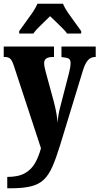

<svg xmlns="http://www.w3.org/2000/svg" viewBox="-23 -786 534 1031"><path d="M16 164Q75 164 110 144.5Q145 125 165 90Q185 55 197 10L51 -434Q41 -464 30.5 -472Q20 -480 2 -480H-3V-536H267V-480H263Q236 -480 225 -471.5Q214 -463 214 -447Q214 -437 216.5 -424.5Q219 -412 223 -398L266 -240Q275 -206 280 -176.5Q285 -147 286 -127Q290 -173 299 -206L347 -392Q350 -402 353 -419Q356 -436 356 -447Q356 -466 345.5 -471.5Q335 -477 311 -479L307 -480V-536H491V-480H488Q466 -480 450.5 -464Q435 -448 423 -410L299 -4Q278 64 258.5 108.5Q239 153 212.5 178.5Q186 204 143.5 214.5Q101 225 35 225H16ZM80 -619Q93 -638 112.5 -664Q132 -690 150.5 -717Q169 -744 178 -766H315Q324 -744 342.5 -717Q361 -690 380.5 -664Q400 -638 413 -619V-606H337Q332 -615 314.5 -632.5Q297 -650 278 -668.5Q259 -687 246 -699Q233 -686 215 -669Q197 -652 181 -635.5Q165 -619 156 -606H80Z"/></svg>

Font: Noto Serif Bengali ExtraCondensed Black
Style: Regular
Weight: 900
Width: 2
Designer: Juan Bruce, Universal Thirst, Indian Type Foundry and the Monotype Design Team.
Foundry: Monotype Imaging Inc.
Version: Version 2.003; ttfautohint (v1.8.4.7-5d5b)